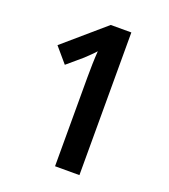

<svg xmlns="http://www.w3.org/2000/svg" viewBox="-132 -809 793 903"><g transform="rotate(20 264.5 -357.0)"><path d="M370 0V-714H267L64 -539L128 -464L202 -527C222 -546 241 -564 252 -577C249 -536 248 -487 248 -444V0Z"/></g></svg>

Font: Noto Sans Myanmar SemiCondensed SemiBold
Style: Regular
Weight: 600
Width: 4
Designer: Monotype Design Team
Foundry: Monotype Imaging Inc.
Version: Version 2.107